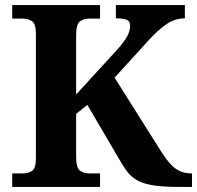

<svg xmlns="http://www.w3.org/2000/svg" viewBox="-20 -734 774 754"><path d="M28 0V-53H70Q91 -53 106 -63Q121 -73 121 -113V-600Q121 -640 106 -650.5Q91 -661 70 -661H28V-714H373V-661H331Q309 -661 294 -650Q279 -639 279 -596V-363L434 -532Q466 -567 478.5 -589.5Q491 -612 491 -633Q491 -650 478.5 -656Q466 -662 435 -662V-714H706V-662Q666 -662 631.5 -637.5Q597 -613 562 -574L430 -429L616 -134Q646 -88 671.5 -70.5Q697 -53 730 -53H734V0H680Q623 0 586 -5.5Q549 -11 525.5 -22.5Q502 -34 487 -51Q472 -68 458 -92L323 -322L279 -287V-118Q279 -75 294 -64Q309 -53 331 -53H373V0Z"/></svg>

Font: Noto Serif Test
Style: Regular
Weight: 400
Version: Version 1.000